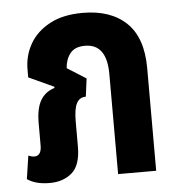

<svg xmlns="http://www.w3.org/2000/svg" viewBox="-46 -604 616 658"><g transform="rotate(-5 262.5 -275.5)"><path d="M99 10Q51 10 22 -10L34 -90Q46 -85 54 -85Q79 -85 79 -121V-197Q79 -248 95 -275.5Q111 -303 143 -313L144 -317L57 -357V-384Q57 -432 80 -472Q103 -512 148.5 -536.5Q194 -561 262 -561Q358 -561 412 -509.5Q466 -458 466 -353V0H335V-344Q335 -448 260 -448Q225 -448 209 -427.5Q193 -407 191 -377L256 -336L248 -274Q226 -274 216 -254.5Q206 -235 206 -192V-106Q206 -42 176 -16Q146 10 99 10Z"/></g></svg>

Font: Noto Sans Thai ExtCond
Style: Bold
Weight: 700
Width: 2
Designer: Monotype Design Team
Foundry: Monotype Imaging Inc.
Version: Version 2.002; ttfautohint (v1.8.4.7-5d5b)